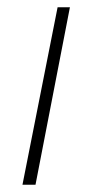

<svg xmlns="http://www.w3.org/2000/svg" viewBox="-20 -510 256 530"><path d="M42 0 139 -490H173L78 0Z"/></svg>

Font: REM Thin
Style: Italic
Weight: 250
Italic angle: -11°
Designer: Octavio Pardo
Foundry: Ashler Design
Version: Version 1.005;gftools[0.9.28]